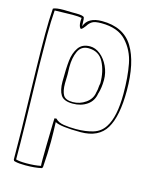

<svg xmlns="http://www.w3.org/2000/svg" viewBox="-110 -579 684 866"><g transform="rotate(15 232.0 -146.0)"><path d="M93 215Q62 215 46 211L39 209L36 203Q36 74 31 -88Q30 -125 28 -216.5Q26 -308 26 -381Q26 -447 30 -500Q44 -507 78 -507L121 -506H137Q170 -506 175 -498V-497Q177 -493 177 -479Q177 -465 178 -457Q194 -503 259 -503Q360 -503 404 -431.5Q448 -360 448 -228Q448 -109 413.5 -51.5Q379 6 295 6Q201 6 175 -9Q177 39 177 82Q177 135 172 203L168 208Q136 215 93 215ZM162 199Q161 195 161 170Q161 125 164 2L165 -24H167L175 -25V-24Q188 -10 213.5 -6Q239 -2 270 -2Q316 -2 350.5 -12.5Q385 -23 404 -53Q437 -103 437 -211Q437 -290 425.5 -349.5Q414 -409 375 -451Q336 -493 259 -493Q229 -493 216.5 -485.5Q204 -478 195 -463Q191 -458 186.5 -452.5Q182 -447 176 -444Q165 -450 165 -478L166 -493Q152 -496 123 -496L81 -495Q67 -494 40 -494Q36 -443 36 -378Q36 -250 41 -90Q42 -53 44 37.5Q46 128 46 200Q61 205 94 205Q134 205 162 199ZM227 -109Q185 -109 171 -131Q157 -153 157 -194Q157 -255 161 -291.5Q165 -328 182.5 -353.5Q200 -379 237 -379Q262 -379 285 -360.5Q308 -342 322 -312Q336 -282 336 -249Q336 -213 327 -183V-185Q322 -148 294 -128.5Q266 -109 227 -109ZM232 -369Q198 -369 184 -338.5Q170 -308 170 -265L171 -229L170 -188Q170 -153 180.5 -134.5Q191 -116 225 -116Q258 -116 285.5 -135.5Q313 -155 317 -186Q319 -192 320 -199.5Q321 -207 321 -210Q321 -213 322 -219.5Q323 -226 324 -230Q324 -286 302.5 -327.5Q281 -369 232 -369Z"/></g></svg>

Font: Londrina Outline
Style: Regular
Weight: 400
Designer: Marcelo Magalhaes
Foundry: Marcelo Magalhães
Version: Version 1.002